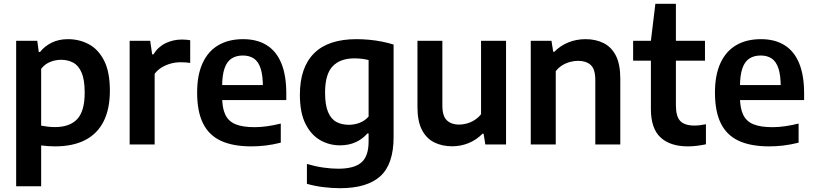

<svg xmlns="http://www.w3.org/2000/svg" viewBox="-20 -760 4282 1010"><path d="M65 220V-545.5H176L184 -486.5H190.5Q214.5 -517 251.8 -535.5Q289 -554 337.5 -554Q397.5 -554 447.8 -527Q498 -500 528 -440.5Q558 -381 558 -283Q558 -187 525.2 -121.8Q492.5 -56.5 428 -23.2Q363.5 10 268.5 10Q250 10 231.2 8.5Q212.5 7 196.5 5V220ZM269 -91.5Q347 -91.5 386.2 -133.5Q425.5 -175.5 425.5 -272.5Q425.5 -340 409.5 -377.5Q393.5 -415 365.5 -430.2Q337.5 -445.5 301 -445.5Q272 -445.5 244 -434.2Q216 -423 196.5 -398V-99Q211.5 -96 231 -93.8Q250.5 -91.5 269 -91.5Z M662 0V-545.5H770L780.5 -474H787Q812 -514 851.5 -533Q891 -552 937 -552Q949 -552 960.2 -551Q971.5 -550 980.5 -548.5V-429Q968.5 -431 955.2 -431.8Q942 -432.5 929 -432.5Q904.5 -432.5 879 -425.8Q853.5 -419 831 -405.5Q808.5 -392 793.5 -371.5V0Z M1302 10Q1205.5 10 1142.2 -19.2Q1079 -48.5 1048 -111Q1017 -173.5 1017 -273Q1017 -365.5 1045.8 -428Q1074.5 -490.5 1128.5 -522.2Q1182.5 -554 1259 -554Q1332.5 -554 1383.2 -522.2Q1434 -490.5 1460 -427Q1486 -363.5 1486 -269V-233.5H1091V-312.5H1386L1363 -301.5Q1363 -363.5 1351 -400Q1339 -436.5 1315.5 -452.2Q1292 -468 1257.5 -468Q1223 -468 1198.5 -452.5Q1174 -437 1161.2 -400.5Q1148.5 -364 1148.5 -302V-251Q1148.5 -192 1165.2 -156.8Q1182 -121.5 1219.5 -106.2Q1257 -91 1320 -91Q1351.5 -91 1386 -96Q1420.5 -101 1457 -110V-9.5Q1415 1 1377.2 5.5Q1339.5 10 1302 10Z M1769 230Q1728 230 1682.2 224.5Q1636.5 219 1594.5 207V102.5Q1639 115.5 1681 121.5Q1723 127.5 1759.5 127.5Q1842.5 127.5 1880.8 94.8Q1919 62 1919 -16V-58H1912.5Q1888.5 -29.5 1852 -12.5Q1815.5 4.5 1768 4.5Q1712 4.5 1664 -23Q1616 -50.5 1586.8 -109Q1557.5 -167.5 1557.5 -261.5Q1557.5 -405 1632 -479.5Q1706.5 -554 1855.5 -554Q1888 -554 1922.5 -550.8Q1957 -547.5 1989.8 -541Q2022.5 -534.5 2050.5 -525.5V-39.5Q2050.5 103.5 1980.8 166.8Q1911 230 1769 230ZM1815.5 -103.5Q1844 -103.5 1871.8 -114Q1899.5 -124.5 1919 -147V-444Q1904.5 -448 1885 -450.5Q1865.5 -453 1844 -453Q1769.5 -453 1729.8 -411.2Q1690 -369.5 1690 -273Q1690 -207 1706 -170Q1722 -133 1750.2 -118.2Q1778.5 -103.5 1815.5 -103.5Z M2359 9.5Q2305.5 9.5 2264.2 -11Q2223 -31.5 2199.5 -76.8Q2176 -122 2176 -197V-545.5H2307V-205Q2307 -148.5 2331.2 -126.5Q2355.5 -104.5 2394.5 -104.5Q2414 -104.5 2435.2 -110.2Q2456.5 -116 2476 -128.2Q2495.5 -140.5 2510.5 -159V-545.5H2642V0H2533L2524 -56.5H2518Q2486 -24 2445 -7.2Q2404 9.5 2359 9.5Z M2772 0V-545.5H2881L2890 -488H2896.5Q2928 -520 2970 -537Q3012 -554 3060.5 -554Q3113.5 -554 3154.8 -533.5Q3196 -513 3219.5 -467.8Q3243 -422.5 3243 -347V0H3111.5V-339.5Q3111.5 -396 3087.5 -418Q3063.5 -440 3021.5 -440Q3001.5 -440 2980 -434.5Q2958.5 -429 2938.5 -417Q2918.5 -405 2903.5 -385.5V0Z M3599 10Q3505.5 10 3454.8 -37Q3404 -84 3404 -186.5V-545.5L3427.5 -740H3535.5V-207Q3535.5 -146.5 3559 -123Q3582.5 -99.5 3633 -99.5Q3647 -99.5 3661.5 -101.2Q3676 -103 3693.5 -106.5V-1Q3672.5 3.5 3647.8 6.8Q3623 10 3599 10ZM3310.5 -441V-545.5H3688.5V-441Z M4026 10Q3929.5 10 3866.2 -19.2Q3803 -48.5 3772 -111Q3741 -173.5 3741 -273Q3741 -365.5 3769.8 -428Q3798.5 -490.5 3852.5 -522.2Q3906.5 -554 3983 -554Q4056.5 -554 4107.2 -522.2Q4158 -490.5 4184 -427Q4210 -363.5 4210 -269V-233.5H3815V-312.5H4110L4087 -301.5Q4087 -363.5 4075 -400Q4063 -436.5 4039.5 -452.2Q4016 -468 3981.5 -468Q3947 -468 3922.5 -452.5Q3898 -437 3885.2 -400.5Q3872.5 -364 3872.5 -302V-251Q3872.5 -192 3889.2 -156.8Q3906 -121.5 3943.5 -106.2Q3981 -91 4044 -91Q4075.5 -91 4110 -96Q4144.5 -101 4181 -110V-9.5Q4139 1 4101.2 5.5Q4063.5 10 4026 10Z"/></svg>

Font: Encode Sans Condensed Thin SemiBold
Style: Regular
Weight: 600
Version: Version 3.002